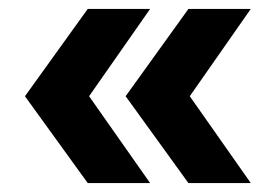

<svg xmlns="http://www.w3.org/2000/svg" viewBox="-20 -485 608 431"><path d="M36 -269 177 -465H317L180 -269L317 -74H177ZM262 -269 403 -465H543L406 -269L543 -74H403Z"/></svg>

Font: Chess Sans
Style: Bold
Weight: 700
Designer: Wolf Bōese
Foundry: Wolf Bōese
Version: Version 7.223